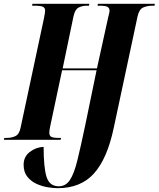

<svg xmlns="http://www.w3.org/2000/svg" viewBox="-41 -734 833 1008"><path d="M261 254Q242 254 212 249.5Q182 245 152.5 232Q123 219 103 194.5Q83 170 83 131Q83 89 115 64Q147 39 188 37Q188 146 203.5 195Q219 244 268 244Q304 244 326 211Q348 178 365.5 106.5Q383 35 407 -79L466 -365H285L222 -68Q220 -59 219 -51Q218 -43 218 -37Q218 -22 227.5 -16Q237 -10 267 -10H280L277 0H-21L-18 -10H-5Q20 -10 40 -19.5Q60 -29 67 -63L190 -639Q196 -668 196 -679Q196 -691 186 -697.5Q176 -704 141 -704H128L129 -714H428L426 -704H414Q391 -704 372 -694.5Q353 -685 345 -649L288 -375H468L527 -643Q530 -655 532 -663.5Q534 -672 534 -679Q534 -691 524 -697.5Q514 -704 484 -704H471L473 -714H772L770 -704H758Q732 -704 710.5 -694.5Q689 -685 681 -647L556 -62Q522 99 452.5 176.5Q383 254 261 254Z"/></svg>

Font: Noto Serif Display ExtraCondensed ExtraBold
Style: Italic
Weight: 800
Width: 2
Italic angle: -12°
Designer: Monotype Design Team
Foundry: Monotype Imaging Inc.
Version: Version 2.009